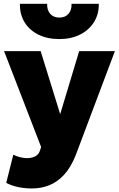

<svg xmlns="http://www.w3.org/2000/svg" viewBox="-20 -790 638 1032"><path d="M152 223Q114.5 223 78.8 215.8Q43 208.5 13.5 193L51.5 41.5Q68 50 88 55Q108 60 126 60Q151 60 170 50Q189 40 196 16L201 0L2 -515H198.5L303.5 -176.5L405.5 -515H597.5L387 44Q360.5 110.5 324 149.8Q287.5 189 244 206Q200.5 223 152 223ZM299 -580Q234.5 -580 186.5 -603.8Q138.5 -627.5 112.2 -670.2Q86 -713 87 -769.5H233.5Q232 -736 249.8 -715.8Q267.5 -695.5 299 -695.5Q330.5 -695.5 348.2 -715.8Q366 -736 364.5 -769.5H511Q512 -714 485.2 -671.2Q458.5 -628.5 410.5 -604.2Q362.5 -580 299 -580Z"/></svg>

Font: Geologica ExtraBold
Style: Regular
Weight: 800
Designer: Sindre Bremnes, Frode Helland
Foundry: Monokrom Skriftforlag AS
Version: Version 1.010;gftools[0.9.28]